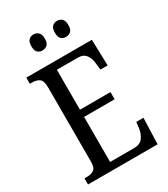

<svg xmlns="http://www.w3.org/2000/svg" viewBox="-219 -1010 974 1111"><g transform="rotate(-30 268.0 -455.0)"><path d="M31 0V-41H47Q76 -41 94 -53Q112 -65 112 -108V-601Q112 -648 93 -660.5Q74 -673 47 -673H31V-714H469L474 -540H426L421 -582Q419 -615 402 -640Q385 -665 346 -665H207V-398H411V-350H207V-49H367Q408 -49 426 -74Q444 -99 449 -132L454 -174H502L496 0ZM349 -803Q330 -803 317 -814.5Q304 -826 304 -856Q304 -886 317 -898Q330 -910 349 -910Q367 -910 380.5 -898Q394 -886 394 -856Q394 -826 380.5 -814.5Q367 -803 349 -803ZM191 -803Q173 -803 160 -814.5Q147 -826 147 -856Q147 -886 160 -898Q173 -910 191 -910Q209 -910 223 -898Q237 -886 237 -856Q237 -826 223 -814.5Q209 -803 191 -803Z"/></g></svg>

Font: Noto Serif Hebrew Condensed
Style: Regular
Weight: 400
Width: 3
Designer: Monotype Design Team
Foundry: Monotype Imaging Inc.
Version: Version 2.004; ttfautohint (v1.8.4.7-5d5b)